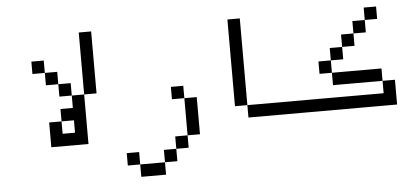

<svg xmlns="http://www.w3.org/2000/svg" viewBox="-51 -795 2101 965"><g transform="rotate(-5 1000.0 -313.0)"><path d="M187.5 -250Q187.5 -250 187.5 -125H375Q375 -125 375 -375H312.5V-312.5H250V-250ZM250 -187.5V-250H312.5V-187.5ZM312.5 -375V-437.5H250V-375ZM375 -375H437.5V-687.5H375ZM250 -437.5V-500H187.5V-437.5ZM187.5 -500V-562.5H125V-500Z M625 0V62.5H750V0ZM625 0V-62.5H562.5V0ZM750 0H812.5V-62.5H750ZM812.5 -62.5H875V-125H812.5ZM875 -125H937.5V-312.5H875ZM875 -312.5V-375H812.5V-312.5Z M1500 -187.5V-250H1187.5V-187.5ZM1187.5 -250V-687.5H1125V-250Z M1875 -625V-687.5H1812.5V-625H1750V-562.5H1687.5V-500H1625V-437.5H1562.5V-375H1625V-312.5H1875V-250H1500V-187.5H1937.5Q1937.5 -187.5 1937.5 -312.5H1875V-375H1625V-437.5H1687.5V-500H1750V-562.5H1812.5V-625Z"/></g></svg>

Font: BFUnifontExMono
Style: Regular
Weight: 500
Version: Version 15.0.06